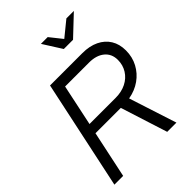

<svg xmlns="http://www.w3.org/2000/svg" viewBox="-258 -1039 1162 1162"><g transform="rotate(-45 323.0 -458.5)"><path d="M22 0 171 -700H448Q509 -700 553.5 -678.5Q598 -657 622 -618Q646 -579 646 -525Q646 -469 621.5 -423Q597 -377 554 -346.5Q511 -316 454 -306L553 0H474L378 -301H161L97 0ZM175 -366H398Q449 -366 488 -385.5Q527 -405 549 -440Q571 -475 571 -519Q571 -571 534.5 -601Q498 -631 436 -631H231ZM386 -797 310 -917H368L431 -838L528 -917H592L465 -797Z"/></g></svg>

Font: Red Hat Display VF
Style: Italic
Weight: 300
Italic angle: -12°
Designer: Pentagram, MCKL
Foundry: Pentagram, MCKL
Version: Version 1.023